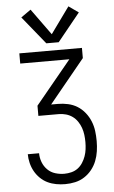

<svg xmlns="http://www.w3.org/2000/svg" viewBox="-63 -805 626 1051"><g transform="rotate(-5 250.0 -279.0)"><path d="M252 205Q280 205 307 199Q334 193 357.5 178Q381 163 398.5 141Q416 119 426 93.5Q436 68 440 40.5Q444 13 444 -15Q444 -43 440.5 -70.5Q437 -98 426.5 -124Q416 -150 398 -172.5Q380 -195 356.5 -209.5Q333 -224 305.5 -230Q278 -236 250 -236H213L408 -474V-530H64V-474H334L138 -236V-180H250Q270 -180 289.5 -174.5Q309 -169 325 -157.5Q341 -146 352.5 -129Q364 -112 370.5 -93.5Q377 -75 379.5 -55Q382 -35 382 -15Q382 5 379.5 24.5Q377 44 370.5 62.5Q364 81 353 98Q342 115 326.5 126.5Q311 138 291.5 143Q272 148 252 148Q227 148 202.5 140.5Q178 133 160 115Q142 97 133 73Q124 49 124 24H62Q62 48 68 72.5Q74 97 86 118.5Q98 140 116 157.5Q134 175 156 185.5Q178 196 202.5 200.5Q227 205 252 205ZM216 -572H284L408 -725L354 -763L250 -619L146 -763L92 -725Z"/></g></svg>

Font: Iosevka SS09 Light
Style: Regular
Weight: 300
Monospace: yes
Designer: Belleve Invis
Foundry: Belleve Invis
Version: Version 5.2.1; ttfautohint (v1.8.3)